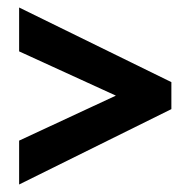

<svg xmlns="http://www.w3.org/2000/svg" viewBox="-20 -614 510 512"><path d="M31 -122 437 -323V-395L31 -594V-477L289 -359L31 -239Z"/></svg>

Font: Noto Sans Tamil ExtraCondensed
Style: Bold
Weight: 700
Width: 2
Designer: Jelle Bosma - Monotype Design Team
Foundry: Monotype Imaging Inc.
Version: Version 2.004